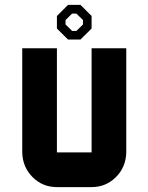

<svg xmlns="http://www.w3.org/2000/svg" viewBox="-20 -764 606 784"><path d="M495.6 -141.6Q494.1 -81.5 453.4 -40.8Q412.6 0 354 0H212.4Q153.8 0 113 -40.8Q72.3 -81.5 70.8 -141.6V-566.9H212.4V-141.6H354V-566.9H495.6ZM318.8 -664.1V-682.1L292 -708.5H274.4L247.6 -682.1V-664.1L274.4 -637.7H292ZM308.6 -744.1 354 -698.7V-647.5L308.6 -602.5H257.8L212.4 -647.5V-698.7L257.8 -744.1Z"/></svg>

Font: Blazma
Style: Regular
Weight: 400
Designer: GGBotNet
Version: 1.00